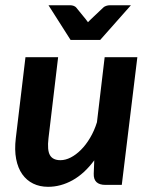

<svg xmlns="http://www.w3.org/2000/svg" viewBox="-20 -702 567 729"><path d="M200.7 -484.9 164.1 -177.2Q158.7 -131.8 169.7 -112.8Q180.7 -93.8 209.5 -93.8Q228.5 -93.8 248.5 -104Q268.6 -114.3 287.4 -133.1Q306.2 -151.9 322 -178.5Q337.9 -205.1 348.1 -237.8L377.4 -484.9H501.5L442.4 0H380.4Q334.5 0 335.9 -42.5L337.9 -93.3Q300.3 -42.5 255.4 -17.6Q210.4 7.3 162.6 7.3Q130.9 7.3 106 -4.9Q81.1 -17.1 64.5 -40.5Q47.9 -64 41.3 -98.4Q34.7 -132.8 40 -177.2L76.7 -484.9ZM360.4 -550.3H248L164.1 -682.1H246.6Q253.4 -682.1 259.8 -679.7Q266.1 -677.2 269 -673.8L305.2 -629.4Q307.1 -627 309.3 -624Q311.5 -621.1 314 -617.7L325.7 -629.4L372.6 -673.8Q376 -677.2 383.1 -679.7Q390.1 -682.1 397.5 -682.1H477.1Z"/></svg>

Font: Carlito
Style: Bold Italic
Weight: 700
Italic angle: -7°
Designer: Lukasz Dziedzic
Foundry: tyPoland Lukasz Dziedzic
Version: Version 1.104